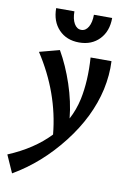

<svg xmlns="http://www.w3.org/2000/svg" viewBox="-156 -718 710 1067"><g transform="rotate(10 199.5 -184.5)"><path d="M72 -658H175Q175 -615 190 -589Q205 -563 230 -563Q255 -563 270 -589Q285 -615 285 -658H388Q388 -583 344.5 -537.5Q301 -492 230 -492Q159 -492 115.5 -537.5Q72 -583 72 -658ZM426 -421Q430 -343 412 -260Q376 -99 259.5 50.5Q143 200 -10 289L-54 190Q89 130 177 37Q155 -195 20 -402L133 -432Q178 -354 210.5 -257Q243 -160 252 -67Q281 -121 295 -185Q317 -291 308 -421Z"/></g></svg>

Font: EauTest
Style: Bold Italic
Weight: 700
Italic angle: -12°
Designer: Christian Thalmann (Catharsis Fonts)
Version: Version 0.001;PS 000.001;hotconv 1.0.88;makeotf.lib2.5.64775